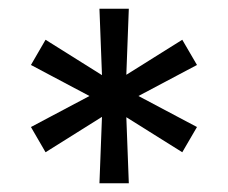

<svg xmlns="http://www.w3.org/2000/svg" viewBox="-20 -725 522 440"><path d="M207.9 -705H275.2L269.5 -553.6L397.7 -633.9L431.4 -576.1L297.3 -505L431.4 -433.9L397.7 -376.1L269.5 -456.4L275.2 -305H207.9L213.7 -457.2L84.4 -376.1L50.9 -433.9L185 -505L50.9 -576.1L84.4 -633.9L213.7 -552.8Z"/></svg>

Font: TikTok Sans Light
Style: Regular
Weight: 300
Version: Version 4.000